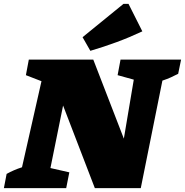

<svg xmlns="http://www.w3.org/2000/svg" viewBox="-59 -966 950 986"><path d="M560 -660H871L856 -587Q837 -577 818 -568.5Q799 -560 775 -552L664 0H428L265 -424L200 -103L297 -81L281 0H-39L-25 -73Q-7 -83 12.5 -91.5Q32 -100 54 -107L154 -549L74 -580L89 -660H420L577 -254L628 -557L545 -580ZM405 -705 365 -775 575 -946H601L672 -805Q606 -774 539.5 -749.5Q473 -725 405 -705Z"/></svg>

Font: Piazzolla Black
Style: Italic
Weight: 900
Italic angle: -11.3°
Designer: Juan Pablo del Peral
Foundry: Huerta Tipografica
Version: Version 1.330